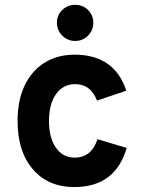

<svg xmlns="http://www.w3.org/2000/svg" viewBox="-20 -744 582 776"><path d="M280.5 12Q174.5 12 112.8 -59.8Q51 -131.5 51 -255Q51 -337.5 79.2 -397.5Q107.5 -457.5 159.5 -490.2Q211.5 -523 282 -523Q442.5 -523 490.5 -377.5L372 -337.5Q346.5 -404 284 -404Q235 -404 206.5 -363.8Q178 -323.5 178 -255Q178 -187 206 -147Q234 -107 281.5 -107Q350 -107 374 -181.5L492 -146Q446 12 280.5 12ZM283.5 -578.5Q253 -578.5 231.5 -600.2Q210 -622 210 -652Q210 -682.5 231.5 -703.5Q253 -724.5 283.5 -724.5Q315 -724.5 336 -703.5Q357 -682.5 357 -652Q357 -622 336 -600.2Q315 -578.5 283.5 -578.5Z"/></svg>

Font: Overpass
Style: Bold
Weight: 700
Designer: Delve Withrington, Dave Bailey, Thomas Jockin
Foundry: Delve Fonts LLC
Version: Version 4.000; ttfautohint (v1.8.3)